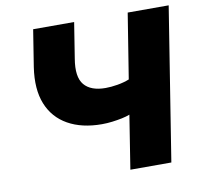

<svg xmlns="http://www.w3.org/2000/svg" viewBox="-79 -789 915 872"><g transform="rotate(-10 379.0 -352.5)"><path d="M453 0 492 -247Q477 -241 455.5 -236.5Q434 -232 410 -229Q386 -226 362 -226Q270 -226 206 -262Q142 -298 114.5 -366.5Q87 -435 102 -535L129 -705H318L292 -541Q278 -458 308.5 -421.5Q339 -385 407 -385Q432 -385 462 -390Q492 -395 517 -405L565 -705H754L642 0Z"/></g></svg>

Font: Nunito Sans 9pt Black
Style: Italic
Weight: 900
Italic angle: -9°
Version: Version 3.101;gftools[0.9.27]